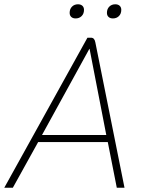

<svg xmlns="http://www.w3.org/2000/svg" viewBox="-30 -876 679 896"><path d="M473 -213H148L30 0H-10L378 -700H395Q411 -700 415 -678L551 0H515ZM166 -246H466L388 -648H387ZM295 -816Q295 -834 306 -845Q317 -856 334 -856Q347 -856 354.5 -849Q362 -842 362 -830Q362 -812 351 -801Q340 -790 323 -790Q310 -790 302.5 -797Q295 -804 295 -816ZM469 -816Q469 -834 480 -845Q491 -856 508 -856Q521 -856 528.5 -849Q536 -842 536 -830Q536 -812 525 -801Q514 -790 497 -790Q484 -790 476.5 -797Q469 -804 469 -816Z"/></svg>

Font: Bai Jamjuree ExtraLight
Style: Italic
Weight: 275
Italic angle: -10°
Version: Version 1.000; ttfautohint (v1.6)